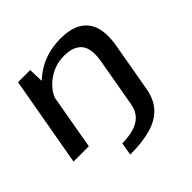

<svg xmlns="http://www.w3.org/2000/svg" viewBox="-200 -782 1187 1187"><g transform="rotate(-45 393.0 -189.0)"><path d="M286.5 217.5Q395 217.5 469.8 195.8Q544.5 174 588 126.5Q631.5 79 645 0H510.5Q501.5 51 473 79.8Q444.5 108.5 400.2 121Q356 133.5 301 133.5ZM8 0H142L223 -460L218.5 -589.5H112.5ZM510.5 0H645L701 -318.5Q725 -455 671.5 -525Q618 -595 489 -595Q349 -595 248 -514.5Q147 -434 133 -355.5L190.5 -310.5Q205.5 -395.5 274.2 -449.8Q343 -504 428.5 -504Q511.5 -504 547.8 -459.8Q584 -415.5 565.5 -312.5Z"/></g></svg>

Font: Anybody Expanded Medium
Style: Italic
Weight: 500
Width: 7
Italic angle: -10°
Version: Version 1.113;gftools[0.9.25]